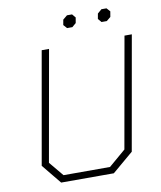

<svg xmlns="http://www.w3.org/2000/svg" viewBox="-93 -931 844 1005"><g transform="rotate(-10 329.5 -428.5)"><path d="M65 -104 170 -700H209L105 -113L169 -36H416L506 -113L610 -700H649L542 -95L430 0H150ZM304 -810 309 -838 332 -857H359L375 -838L370 -809L349 -791H321ZM488 -810 493 -838 515 -857H542L559 -838L554 -809L532 -791H504Z"/></g></svg>

Font: Chakra Petch ExtraLight
Style: Italic
Weight: 275
Italic angle: -10°
Designer: Katatrad Aksorn Co.,Ltd.
Foundry: Cadson Demak Co.,Ltd.
Version: Version 1.000; ttfautohint (v1.6)